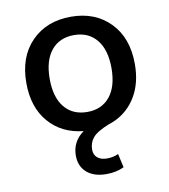

<svg xmlns="http://www.w3.org/2000/svg" viewBox="-82 -580 763 866"><g transform="rotate(-10 300.0 -146.5)"><path d="M548 -250Q548 -164 512 -103Q476 -42 413 -13Q397 -6 384 -2Q329 20 310 43Q291 66 291 97Q291 121 307 134.5Q323 148 351 148Q379 148 403 137L417 200Q381 217 337 217Q279 217 246.5 188.5Q214 160 214 111Q214 47 268 8Q169 -2 110 -70.5Q51 -139 51 -250Q51 -370 120 -440Q189 -510 300 -510Q411 -510 479.5 -440Q548 -370 548 -250ZM300 -74Q366 -74 403.5 -120Q441 -166 441 -250Q441 -334 403.5 -380Q366 -426 300 -426Q233 -426 195.5 -380Q158 -334 158 -250Q158 -166 195.5 -120Q233 -74 300 -74Z"/></g></svg>

Font: Elaine Sans Medium
Style: Regular
Weight: 500
Designer: Wei Huang
Foundry: Wei Huang
Version: Version 2.001;December 24, 2019;FontCreator 12.0.0.2547 64-b